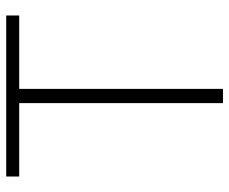

<svg xmlns="http://www.w3.org/2000/svg" viewBox="-80 -660 740 620"><g transform="rotate(-90 290.0 -350.0)"><path d="M267 -658H30V-700H550V-658H313V0H267Z"/></g></svg>

Font: PT Root UI Light
Style: Regular
Weight: 300
Designer: Vitaly Kuzmin
Foundry: ParaType Ltd.
Version: Version 2.000G